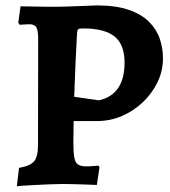

<svg xmlns="http://www.w3.org/2000/svg" viewBox="-20 -666 616 695"><path d="M40.9 8.5 48.8 -58.3Q89.6 -65.4 103.6 -82.2Q117.6 -99.1 117.6 -141.6L118.2 -524.2Q118.2 -555.8 111.6 -567Q105 -578.2 86.2 -578.2Q76.3 -578.2 64 -577.2Q51.7 -576.2 51.7 -576.2L46.1 -583.8L54.4 -643.2Q65.3 -643.2 86.9 -642.6Q108.4 -642.1 133.5 -641.8Q158.6 -641.5 179.9 -641.5Q193 -641.5 217.6 -642.2Q242.2 -643 268.2 -644Q294.3 -645 312.3 -645.7Q330.2 -646.4 330.2 -646.4Q399.4 -646.4 445.4 -630.6Q491.5 -614.8 519 -587.6Q546.5 -560.3 558.2 -525.9Q569.9 -491.6 569.9 -454.9Q569.9 -409.6 550.5 -369Q531 -328.5 497.7 -296.6Q464.3 -264.7 421.5 -246.2Q378.7 -227.8 331.5 -227.8H246.6L245.5 -152.3Q245.5 -115.4 248.9 -96.1Q252.4 -76.8 262.6 -70.3Q272.7 -63.8 292.2 -63.8Q305.4 -63.8 321 -65.1Q336.7 -66.4 336.7 -66.4L340.1 -60.6L330.6 3.5Q330.6 3.5 316.8 3Q303 2.5 282.7 1.7Q262.3 1 241.6 0.5Q220.9 0 206.6 0Q187.9 0 160.2 1.2Q132.4 2.5 105.4 3.7Q78.3 4.9 59.9 6.4Q41.4 7.9 40.9 8.5ZM337.9 -302.9Q430.9 -323.3 430.9 -439.9Q430.9 -504.3 394.9 -533.7Q359 -563.1 281.3 -563.1Q266.9 -563.1 263.3 -560.5Q259.8 -557.9 258.8 -545.5Q255.7 -491.6 253.1 -432.1Q250.6 -372.5 248.6 -315.6Z"/></svg>

Font: Alegreya
Style: Regular
Weight: 400
Designer: Juan Pablo del Peral
Foundry: Huerta Tipografica
Version: Version 2.009